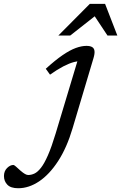

<svg xmlns="http://www.w3.org/2000/svg" viewBox="-214 -731 627 994"><path d="M161.5 -66Q132 33.5 87 102.8Q42 172 -11.2 207.8Q-64.5 243.5 -119.5 243.5Q-158.5 243.5 -176 225.2Q-193.5 207 -193.5 180.5Q-193.5 155 -177.5 139Q-161.5 123 -144.5 123Q-141 123 -131.8 131Q-122.5 139 -108.5 152Q-94 164.5 -84.5 169.8Q-75 175 -68 175Q-51.5 175 -35.2 167.2Q-19 159.5 -1.8 137.5Q15.5 115.5 34.2 72.8Q53 30 74 -39.5L194.5 -440L212 -415.5Q194.5 -416.5 169.8 -410Q145 -403.5 114 -387.5Q83 -371.5 45 -344.5L23 -375Q72 -419.5 110 -445.5Q148 -471.5 178.2 -482.5Q208.5 -493.5 233.5 -493.5Q253 -493.5 263.2 -487.2Q273.5 -481 275.2 -467.2Q277 -453.5 270 -430ZM88 -547 251 -711H330L393.5 -547H342.5L269.5 -657H289.5L149.5 -547Z"/></svg>

Font: Newsreader 10pt
Style: Italic
Weight: 400
Italic angle: -17°
Version: Version 1.003